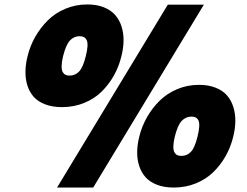

<svg xmlns="http://www.w3.org/2000/svg" viewBox="-20 -841 1122 871"><path d="M369.1 -585.9Q376 -613.3 377 -631.8Q377.9 -650.4 372.8 -659.9Q367.7 -669.4 360.1 -673.1Q352.5 -676.8 340.8 -676.8Q315.9 -676.8 297.6 -657.7Q279.3 -638.7 266.1 -585.9Q259.8 -559.6 259.5 -541.5Q259.3 -523.4 264.4 -514.4Q269.5 -505.4 277.1 -501.7Q284.7 -498 295.9 -498Q320.8 -498 338.6 -516.4Q356.4 -534.7 369.1 -585.9ZM876 -221.2Q882.8 -248.5 883.8 -267.1Q884.8 -285.6 879.9 -295.2Q875 -304.7 867.4 -308.3Q859.9 -312 848.1 -312Q823.2 -312 804.7 -293Q786.1 -273.9 772.9 -221.2Q766.6 -194.8 766.4 -176.8Q766.1 -158.7 771.5 -149.7Q776.9 -140.6 784.4 -137.2Q792 -133.8 803.2 -133.8Q828.1 -133.8 845.7 -151.9Q863.3 -169.9 876 -221.2ZM530.8 -585.9Q519.5 -539.1 496.6 -498.3Q473.6 -457.5 440.7 -425Q407.7 -392.6 361.3 -373.8Q314.9 -355 261.2 -355Q218.3 -355 185.5 -367.4Q152.8 -379.9 133.5 -401.1Q114.3 -422.4 104.7 -451.9Q95.2 -481.4 95.5 -515.1Q95.7 -548.8 105 -585.9Q116.2 -632.3 139.6 -673.6Q163.1 -714.8 196.5 -748.3Q230 -781.7 276.6 -801.3Q323.2 -820.8 376 -820.8Q418.9 -820.8 451.2 -807.9Q483.4 -794.9 502.7 -772.7Q522 -750.5 531.5 -720.5Q541 -690.4 540.5 -656.5Q540 -622.6 530.8 -585.9ZM741.2 -819.8H904.8L402.8 9.8H238.8ZM1038.1 -221.2Q1026.9 -174.3 1003.9 -133.5Q981 -92.8 947.8 -60.3Q914.6 -27.8 868.2 -9Q821.8 9.8 768.1 9.8Q725.1 9.8 692.6 -2.7Q660.2 -15.1 640.9 -36.4Q621.6 -57.6 611.8 -87.2Q602.1 -116.7 602.3 -150.4Q602.5 -184.1 611.8 -221.2Q623 -267.1 646.5 -308.6Q669.9 -350.1 703.6 -383.5Q737.3 -417 783.7 -436.5Q830.1 -456.1 882.8 -456.1Q925.8 -456.1 958.3 -443.1Q990.7 -430.2 1009.8 -408.2Q1028.8 -386.2 1038.3 -356.2Q1047.9 -326.2 1047.6 -292.2Q1047.4 -258.3 1038.1 -221.2Z"/></svg>

Font: Sinkin Sans 900 X Black Italic
Style: Regular
Weight: 950
Italic angle: -112°
Designer: Keith Bates
Foundry: K-Type
Version: Sinkin Sans (version 1.0)  by Keith Bates   •   © 2014   www